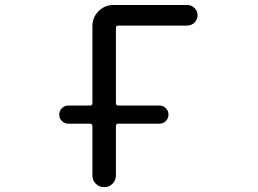

<svg xmlns="http://www.w3.org/2000/svg" viewBox="-20 -775 1040 774"><path d="M255.9 -276.4Q240.2 -276.4 229.5 -287.1Q218.8 -297.9 218.8 -313Q218.8 -328.1 229.5 -338.9Q240.2 -349.6 255.9 -349.6H342.8Q352.5 -349.6 352.5 -359.4V-669.9Q352.5 -705.1 377.4 -730Q402.3 -754.9 437.5 -754.9H734.4Q752 -754.9 764.2 -742.7Q776.4 -730.5 776.4 -713.4Q776.4 -696.3 764.2 -684.1Q752 -671.9 734.4 -671.9H457Q447.3 -671.9 447.3 -662.1V-359.4Q447.3 -349.6 457 -349.6H623Q637.7 -349.6 648.4 -338.9Q659.2 -328.1 659.2 -313Q659.2 -297.9 648.4 -287.1Q637.7 -276.4 623 -276.4H457Q447.3 -276.4 447.3 -266.6V-68.4Q447.3 -47.9 433.6 -34.2Q419.9 -20.5 399.9 -20.5Q379.9 -20.5 366.2 -34.2Q352.5 -47.9 352.5 -68.4V-266.6Q352.5 -276.4 342.8 -276.4Z"/></svg>

Font: Rounded-X Mgen+ 1m regular
Style: Regular
Weight: 400
Designer: [Source Han Sans]
Ryoko NISHIZUKA  (kana & ideographs); Paul D. Hunt (Latin, Greek & Cyrillic); Wenlong ZHANG  (bopomofo
Version: Version 1.059.20150602